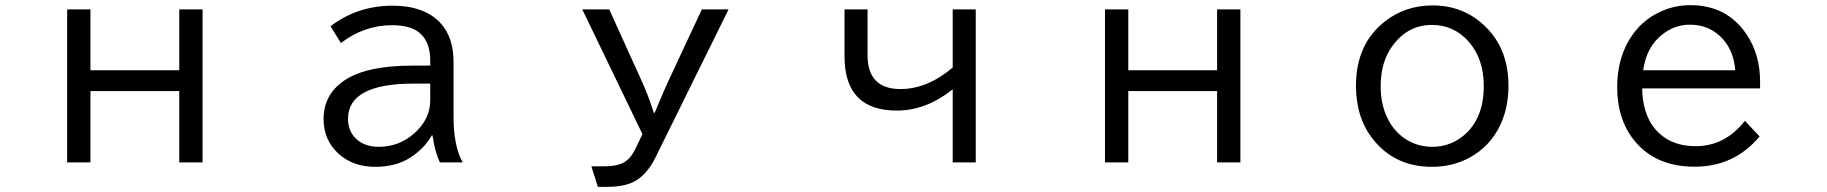

<svg xmlns="http://www.w3.org/2000/svg" viewBox="-20 -601 7040 740"><path d="M238.8 -564.9H328.6V-330.1H670.9V-564.9H760.7V24.9H670.9V-250H328.6V24.9H238.8Z M1638.2 -348.1V-367.2Q1638.2 -437.5 1599.6 -472.2Q1564.5 -503.9 1491.2 -503.9Q1383.8 -503.9 1293.9 -435.1L1253.9 -500Q1358.4 -579.1 1492.7 -579.1Q1614.7 -579.1 1676.8 -513.2Q1728 -458.5 1728 -362.8V-150.9Q1728 -38.6 1763.2 24.9H1675.3Q1656.2 -15.6 1647 -79.1H1644Q1616.2 -29.3 1562 5.9Q1506.8 42 1425.8 42Q1341.3 42 1285.6 -7.8Q1227.1 -60.5 1227.1 -142.1Q1227.1 -239.7 1312.5 -294.4Q1397 -348.1 1569.8 -348.1ZM1638.2 -278.8H1575.2Q1321.3 -278.8 1321.3 -143.1Q1321.3 -99.1 1348.6 -69.8Q1381.8 -35.2 1439.9 -35.2Q1515.1 -35.2 1571.8 -83Q1638.2 -138.7 1638.2 -214.8Z M2224.1 -564.9H2328.1L2453.1 -289.1Q2480.5 -228.5 2500 -166H2502.9L2507.3 -175.8Q2541.5 -258.3 2555.2 -287.1L2685.1 -564.9H2788.1L2506.3 5.9Q2471.2 77.1 2418.5 101.6Q2380.4 119.1 2321.3 119.1H2284.2L2259.3 40H2309.1Q2357.9 40 2383.8 25.4Q2410.6 10.7 2429.2 -27.8L2456.1 -84Z M3234.9 -564.9H3323.7V-388.2Q3323.7 -257.8 3450.7 -257.8Q3554.2 -257.8 3651.9 -340.8V-564.9H3740.7V24.9H3651.9V-256.8Q3549.3 -174.8 3436.5 -174.8Q3234.9 -174.8 3234.9 -383.8Z M4238.8 -564.9H4328.6V-330.1H4670.9V-564.9H4760.7V24.9H4670.9V-250H4328.6V24.9H4238.8Z M5501.5 -580.1Q5622.1 -580.1 5705.6 -498Q5793.9 -411.6 5793.9 -270.5Q5793.9 -188 5763.7 -122.1Q5724.6 -37.6 5645 5.9Q5579.1 42 5499.5 42Q5356 42 5272 -64Q5206.1 -147 5206.1 -270.5Q5206.1 -431.6 5318.4 -519Q5397 -580.1 5501.5 -580.1ZM5499 -504.9Q5409.7 -504.9 5351.6 -430.7Q5301.3 -366.7 5301.3 -269Q5301.3 -199.7 5327.1 -146.5Q5351.6 -95.2 5396 -65.9Q5442.9 -35.2 5500.5 -35.2Q5570.3 -35.2 5623.5 -80.6Q5698.7 -145.5 5698.7 -269.5Q5698.7 -374.5 5640.6 -440.4Q5583.5 -504.9 5499 -504.9Z M6763.7 -260.3H6309.1Q6311 -167.5 6352.5 -112.3Q6408.7 -37.6 6515.6 -37.6Q6628.4 -37.6 6705.1 -135.3L6761.7 -75.2Q6664.6 41.5 6511.2 41.5Q6358.4 41.5 6276.4 -62.5Q6212.9 -143.1 6212.9 -264.6Q6212.9 -369.1 6258.8 -446.8Q6303.7 -522 6380.9 -556.6Q6434.6 -581.1 6495.1 -581.1Q6635.7 -581.1 6711.4 -468.8Q6763.7 -391.1 6763.7 -286.1ZM6668 -330.1Q6662.1 -402.3 6622.1 -448.2Q6572.3 -505.9 6493.2 -505.9Q6435.5 -505.9 6388.2 -469.2Q6325.7 -421.4 6313 -330.1Z"/></svg>

Font: BIZ UDGothic
Style: Regular
Weight: 400
Monospace: yes
Designer: TypeBank Co., Ltd.
Foundry: Morisawa Inc.
Version: Version 1.05